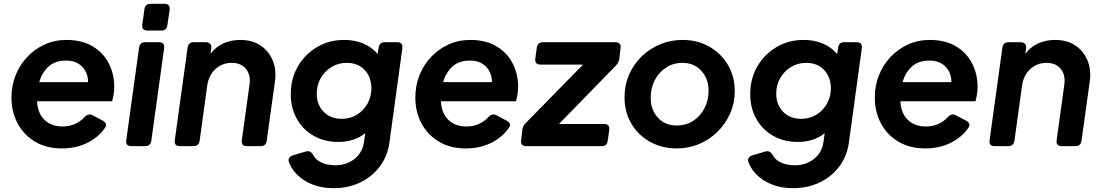

<svg xmlns="http://www.w3.org/2000/svg" viewBox="-20 -765 5765 1005"><path d="M304 12Q224 12 164.5 -23Q105 -58 72.5 -118.5Q40 -179 40 -254Q40 -316 61.5 -370.5Q83 -425 122 -466.5Q161 -508 213.5 -532Q266 -556 328 -556Q408 -556 464 -523Q520 -490 549 -434Q578 -378 578 -310Q578 -292 575 -272.5Q572 -253 567 -235H174Q177 -172 213 -137.5Q249 -103 307 -103Q344 -103 373.5 -116.5Q403 -130 423 -153Q443 -173 464 -162L517 -134Q545 -118 531 -98Q498 -48 438.5 -18Q379 12 304 12ZM327 -448Q268 -448 234 -416.5Q200 -385 185 -335H441Q441 -384 410 -416Q379 -448 327 -448Z M752 -605Q720 -605 725 -637L736 -717Q740 -745 768 -745H840Q872 -745 868 -713L856 -633Q852 -605 825 -605ZM668 0Q636 0 641 -32L708 -516Q712 -544 740 -544H812Q843 -544 839 -512L772 -28Q767 0 740 0Z M922 0Q890 0 895 -32L962 -516Q966 -544 994 -544H1057Q1072 -544 1080 -535.5Q1088 -527 1086 -512L1082 -483Q1109 -520 1149.5 -538Q1190 -556 1238 -556Q1300 -556 1343.5 -527Q1387 -498 1407.5 -448.5Q1428 -399 1419 -337L1376 -28Q1372 0 1344 0H1273Q1241 0 1246 -32L1286 -322Q1293 -374 1267 -405Q1241 -436 1193 -436Q1144 -436 1108.5 -404Q1073 -372 1065 -319L1025 -28Q1020 0 993 0Z M1726 220Q1642 220 1579.5 183Q1517 146 1493 85Q1488 72 1493.5 62.5Q1499 53 1513 48L1581 28Q1605 21 1619 46Q1633 72 1663 86Q1693 100 1736 100Q1794 100 1835.5 67Q1877 34 1885 -20L1892 -68Q1835 -22 1751 -22Q1678 -22 1622 -54Q1566 -86 1534 -142.5Q1502 -199 1502 -272Q1502 -353 1539 -417Q1576 -481 1639.5 -518.5Q1703 -556 1782 -556Q1837 -556 1882 -537Q1927 -518 1957 -482L1962 -516Q1966 -544 1994 -544H2059Q2090 -544 2086 -512L2018 -16Q2008 53 1968 106.5Q1928 160 1865.5 190Q1803 220 1726 220ZM1769 -143Q1814 -143 1849 -165Q1884 -187 1904 -223Q1924 -259 1924 -302Q1924 -361 1889 -398.5Q1854 -436 1795 -436Q1751 -436 1715.5 -414.5Q1680 -393 1659 -356.5Q1638 -320 1638 -275Q1638 -217 1674 -180Q1710 -143 1769 -143Z M2418 12Q2338 12 2278.5 -23Q2219 -58 2186.5 -118.5Q2154 -179 2154 -254Q2154 -316 2175.5 -370.5Q2197 -425 2236 -466.5Q2275 -508 2327.5 -532Q2380 -556 2442 -556Q2522 -556 2578 -523Q2634 -490 2663 -434Q2692 -378 2692 -310Q2692 -292 2689 -272.5Q2686 -253 2681 -235H2288Q2291 -172 2327 -137.5Q2363 -103 2421 -103Q2458 -103 2487.5 -116.5Q2517 -130 2537 -153Q2557 -173 2578 -162L2631 -134Q2659 -118 2645 -98Q2612 -48 2552.5 -18Q2493 12 2418 12ZM2441 -448Q2382 -448 2348 -416.5Q2314 -385 2299 -335H2555Q2555 -384 2524 -416Q2493 -448 2441 -448Z M2736 0Q2703 0 2708 -32L2714 -86Q2717 -106 2732 -121L3032 -427H2809Q2778 -427 2782 -459L2790 -516Q2794 -544 2822 -544H3200Q3233 -544 3228 -512L3222 -458Q3219 -437 3204 -422L2906 -116H3142Q3173 -116 3169 -84L3161 -28Q3157 0 3130 0Z M3522 12Q3445 12 3383 -22.5Q3321 -57 3285 -117.5Q3249 -178 3249 -256Q3249 -319 3272.5 -373.5Q3296 -428 3338 -469Q3380 -510 3435 -533Q3490 -556 3553 -556Q3630 -556 3691.5 -521.5Q3753 -487 3789.5 -426.5Q3826 -366 3826 -288Q3826 -226 3802 -171.5Q3778 -117 3736 -75.5Q3694 -34 3639 -11Q3584 12 3522 12ZM3523 -108Q3571 -108 3608.5 -132.5Q3646 -157 3667.5 -198.5Q3689 -240 3689 -290Q3689 -353 3651 -394.5Q3613 -436 3552 -436Q3504 -436 3466 -411Q3428 -386 3407 -345Q3386 -304 3386 -254Q3386 -190 3423.5 -149Q3461 -108 3523 -108Z M4131 220Q4047 220 3984.5 183Q3922 146 3898 85Q3893 72 3898.5 62.5Q3904 53 3918 48L3986 28Q4010 21 4024 46Q4038 72 4068 86Q4098 100 4141 100Q4199 100 4240.5 67Q4282 34 4290 -20L4297 -68Q4240 -22 4156 -22Q4083 -22 4027 -54Q3971 -86 3939 -142.5Q3907 -199 3907 -272Q3907 -353 3944 -417Q3981 -481 4044.5 -518.5Q4108 -556 4187 -556Q4242 -556 4287 -537Q4332 -518 4362 -482L4367 -516Q4371 -544 4399 -544H4464Q4495 -544 4491 -512L4423 -16Q4413 53 4373 106.5Q4333 160 4270.5 190Q4208 220 4131 220ZM4174 -143Q4219 -143 4254 -165Q4289 -187 4309 -223Q4329 -259 4329 -302Q4329 -361 4294 -398.5Q4259 -436 4200 -436Q4156 -436 4120.5 -414.5Q4085 -393 4064 -356.5Q4043 -320 4043 -275Q4043 -217 4079 -180Q4115 -143 4174 -143Z M4823 12Q4743 12 4683.5 -23Q4624 -58 4591.5 -118.5Q4559 -179 4559 -254Q4559 -316 4580.5 -370.5Q4602 -425 4641 -466.5Q4680 -508 4732.5 -532Q4785 -556 4847 -556Q4927 -556 4983 -523Q5039 -490 5068 -434Q5097 -378 5097 -310Q5097 -292 5094 -272.5Q5091 -253 5086 -235H4693Q4696 -172 4732 -137.5Q4768 -103 4826 -103Q4863 -103 4892.5 -116.5Q4922 -130 4942 -153Q4962 -173 4983 -162L5036 -134Q5064 -118 5050 -98Q5017 -48 4957.5 -18Q4898 12 4823 12ZM4846 -448Q4787 -448 4753 -416.5Q4719 -385 4704 -335H4960Q4960 -384 4929 -416Q4898 -448 4846 -448Z M5187 0Q5155 0 5160 -32L5227 -516Q5231 -544 5259 -544H5322Q5337 -544 5345 -535.5Q5353 -527 5351 -512L5347 -483Q5374 -520 5414.5 -538Q5455 -556 5503 -556Q5565 -556 5608.5 -527Q5652 -498 5672.5 -448.5Q5693 -399 5684 -337L5641 -28Q5637 0 5609 0H5538Q5506 0 5511 -32L5551 -322Q5558 -374 5532 -405Q5506 -436 5458 -436Q5409 -436 5373.5 -404Q5338 -372 5330 -319L5290 -28Q5285 0 5258 0Z"/></svg>

Font: Pitagon Sans Text Bold
Style: Italic
Weight: 700
Italic angle: -8°
Designer: Travis Tran
Foundry: Pitagon
Version: Version 1.001; ttfautohint (v1.8.4.7-5d5b);gftools[0.9.26]